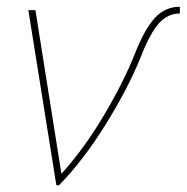

<svg xmlns="http://www.w3.org/2000/svg" viewBox="-20 -549 553 569"><path d="M147 0 64 -519H85L162 -34Q229 -108 287.5 -206.5Q346 -305 379 -388Q409 -464 439.5 -496.5Q470 -529 513 -529V-509Q477 -509 451 -480Q425 -451 397 -380Q362 -292 295.5 -184Q229 -76 155 0Z"/></svg>

Font: Raleway-v4020 Thin
Style: Italic
Weight: 250
Italic angle: -12°
Designer: Matt McInerney, Pablo Impallari, Rodrigo Fuenzalida
Foundry: Matt McInerney, Pablo Impallari, Rodrigo Fuenzalida
Version: Version 4.020;PS 004.020;hotconv 1.0.88;makeotf.lib2.5.64775